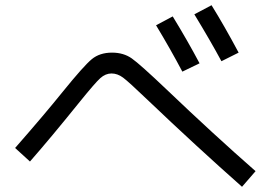

<svg xmlns="http://www.w3.org/2000/svg" viewBox="-20 -789 1040 737"><path d="M579 -692 643 -726Q701 -631 746 -546L680 -514Q634 -601 579 -692ZM726 -734 792 -769Q841 -690 896 -587L830 -554Q788 -632 726 -734ZM38 -221Q151 -350 221 -437Q302 -537 332.5 -562Q363 -587 410 -587Q454 -587 485.5 -565Q517 -543 621 -444Q799 -274 961 -132L909 -72Q736 -225 546 -406Q474 -475 452.5 -491Q431 -507 408 -507Q385 -507 365 -489Q345 -471 286 -398Q174 -259 95 -169Z"/></svg>

Font: Mplus 1p
Style: Regular
Weight: 400
Version: Version 1.061